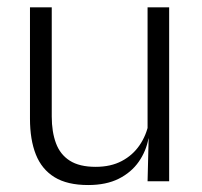

<svg xmlns="http://www.w3.org/2000/svg" viewBox="-20 -508 565 538"><path d="M64 -487.5H125V-181.5Q125 -138.5 136.8 -106.8Q148.5 -75 175.5 -57.8Q202.5 -40.5 248 -40.5Q290.5 -40.5 321.2 -56.8Q352 -73 371.2 -101.2Q390.5 -129.5 397 -164.5L409.5 -120H396Q389.5 -84.5 368.8 -54.8Q348 -25 312.8 -7.2Q277.5 10.5 227 10.5Q168.5 10.5 132.8 -11.5Q97 -33.5 80.5 -75Q64 -116.5 64 -175.5ZM393.5 -487.5H454V0H393.5L396.5 -120.5L393.5 -123.5Z"/></svg>

Font: Anek Kannada Medium Light
Style: Regular
Weight: 300
Version: Version 1.003